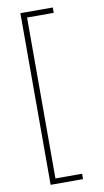

<svg xmlns="http://www.w3.org/2000/svg" viewBox="-98 -792 535 986"><g transform="rotate(-10 169.0 -298.5)"><path d="M252 149V121H113V-718H252V-746H83V149Z"/></g></svg>

Font: Josefin Slab Thin Light
Style: Regular
Weight: 300
Version: Version 2.000